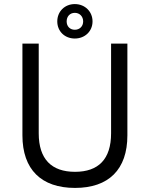

<svg xmlns="http://www.w3.org/2000/svg" viewBox="-20 -914 735 942"><path d="M347 -725C397 -725 434 -761 434 -809C434 -857 397 -894 347 -894C297 -894 261 -857 261 -809C261 -761 297 -725 347 -725ZM347 -768C323 -768 307 -785 307 -809C307 -833 323 -851 347 -851C371 -851 388 -833 388 -809C388 -785 371 -768 347 -768ZM348 8C513 8 605 -82 605 -250V-700H525V-260C525 -133 463 -71 348 -71C233 -71 170 -133 170 -260V-700H90V-250C90 -82 183 8 348 8Z"/></svg>

Font: Fixel Text Regular
Style: Regular
Weight: 400
Width: 4
Designer: AlfaBravo + MacPaw
Foundry: Kyrylo Tkachov, Marchela Mozhyna, Serhii Makarenko, Maria Weinstein, Zakhar Kryvoshyya
Version: Version 1.211